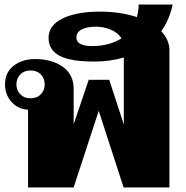

<svg xmlns="http://www.w3.org/2000/svg" viewBox="-20 -822 817 842"><path d="M687 -685Q723 -647 723 -601V0H522L413 -336L303 0H103V-341Q59 -343 30.5 -375Q2 -407 2 -452Q2 -504 39.5 -533.5Q77 -563 134 -563Q208 -563 255.5 -529Q303 -495 303 -433V-277L369 -472H459L523 -276V-570Q464 -552 394 -552Q289 -552 241 -577.5Q193 -603 193 -656Q193 -711 254.5 -741Q316 -771 418 -771Q508 -771 580 -747Q588 -773 588 -802H737Q723 -735 687 -685ZM513 -654Q497 -679 465.5 -692Q434 -705 401 -705Q362 -705 338.5 -693Q315 -681 315 -657Q315 -639 332.5 -629.5Q350 -620 383 -620Q460 -620 513 -654ZM176 -452Q176 -478 159 -495.5Q142 -513 113 -513Q86 -513 69 -495.5Q52 -478 52 -452Q52 -426 69 -408.5Q86 -391 113 -391Q142 -391 159 -408.5Q176 -426 176 -452Z"/></svg>

Font: Taviraj Black
Style: Regular
Weight: 900
Designer: Katatrad Team
Foundry: CadsonDemak
Version: Version 1.030